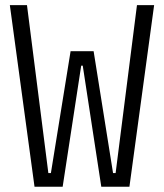

<svg xmlns="http://www.w3.org/2000/svg" viewBox="-20 -713 626 733"><path d="M111.8 0 17.6 -693.4H83L164.6 -52.2H174.3L249.5 -517.6H337.4L411.6 -52.2H421.4L502.9 -693.4H568.4L474.1 0H366.7L295.9 -462.4H290L219.2 0Z"/></svg>

Font: Cascadia Code NF Light
Style: Regular
Weight: 300
Monospace: yes
Designer: Aaron Bell
Foundry: Saja Typeworks
Version: Version 2404.023; ttfautohint (v1.8.4)